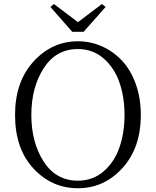

<svg xmlns="http://www.w3.org/2000/svg" viewBox="-20 -956 803 990"><path d="M411.1 -792H352.5L240.2 -919.9L257.8 -935.5L381.8 -841.8L505.9 -935.5L524.4 -919.9ZM381.8 -24.4Q459 -24.4 514.6 -72.8Q570.3 -121.1 596.2 -196.8Q622.1 -272.5 622.1 -363.3Q622.1 -454.1 596.2 -529.8Q570.3 -605.5 514.6 -654.3Q459 -703.1 381.8 -703.1Q268.6 -703.1 205.1 -604Q141.6 -504.9 141.6 -363.3Q141.6 -221.7 205.1 -123Q268.6 -24.4 381.8 -24.4ZM381.8 -743.2Q446.3 -743.2 504.9 -717.3Q563.5 -691.4 608.4 -644Q653.3 -596.7 679.7 -523.9Q706.1 -451.2 706.1 -363.3Q706.1 -193.4 611.3 -89.4Q516.6 14.6 381.8 14.6Q247.1 14.6 152.3 -87.4Q57.6 -189.5 57.6 -363.3Q57.6 -534.2 152.8 -638.7Q248 -743.2 381.8 -743.2Z"/></svg>

Font: GenYoMin TW TTF Light
Style: Regular
Weight: 300
Version: Version 1.300